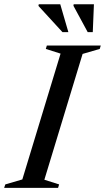

<svg xmlns="http://www.w3.org/2000/svg" viewBox="-48 -904 505 924"><path d="M243.5 -646 172.5 -668.5 177.5 -685H437L432 -668.5L349.5 -644.5L165.5 -39L236.5 -16.5L231.5 0H-28L-22.5 -16.5L59.5 -40.5ZM281 -749.5H252.5L137 -875.5L138.5 -883.5H242ZM398.5 -749.5H374L305.5 -876L306.5 -883.5H404Z"/></svg>

Font: Newsreader 36pt Medium
Style: Italic
Weight: 500
Italic angle: -17°
Designer: Hugues Gentile
Foundry: Production Type
Version: Version 1.003